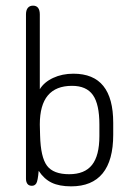

<svg xmlns="http://www.w3.org/2000/svg" viewBox="-20 -650 469 680"><path d="M121 -334V-599Q121 -614 115 -622Q109 -630 97 -630Q85 -630 78.5 -622Q72 -614 72 -599V-17Q72 -6 77 1Q82 8 93 8Q103 8 108.5 -0.5Q114 -9 117 -45Q136 -16 163 -3Q190 10 232 10Q306 10 343.5 -36Q381 -82 381 -173V-215Q381 -302 346 -345.5Q311 -389 240 -389Q200 -389 168 -374Q136 -359 121 -334ZM122 -170 121 -209Q121 -278 149.5 -312Q178 -346 235 -346Q286 -346 309 -313.5Q332 -281 332 -209V-168Q332 -99 306 -66Q280 -33 225 -33Q169 -33 146.5 -63Q124 -93 122 -170Z"/></svg>

Font: Beiruti Light
Style: Regular
Weight: 300
Designer: Arlette Boutros
Foundry: Boutros
Version: Version 1.41